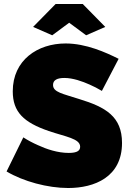

<svg xmlns="http://www.w3.org/2000/svg" viewBox="-20 -934 657 963"><path d="M242 -757 327 -820 412 -757 508 -799 395 -914H259L146 -799ZM575 -639C511 -671 412 -716 309 -716C169 -716 44 -633 44 -476C44 -372 99 -320 224 -277C309 -248 382 -239 382 -198C382 -179 368 -167 325 -167C269 -167 213 -186 170 -206C145 -217 120 -230 97 -245L13 -74C97 -24 219 9 322 9C454 9 592 -46 592 -217C592 -350 509 -397 378 -437C295 -464 246 -471 246 -508C246 -533 268 -543 303 -543C346 -543 393 -526 429 -510C450 -501 471 -490 491 -478Z"/></svg>

Font: Raleway Black
Style: Regular
Weight: 900
Designer: Matt McInerney, Pablo Impallari, Rodrigo Fuenzalida
Foundry: Matt McInerney, Pablo Impallari, Rodrigo Fuenzalida
Version: Version 3.000g; ttfautohint (v1.5) -l 8 -r 28 -G 28 -x 14 -D